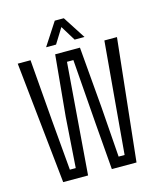

<svg xmlns="http://www.w3.org/2000/svg" viewBox="-113 -832 756 913"><g transform="rotate(-15 265.0 -376.0)"><path d="M84 0 21 -600H84L108.5 -297L130 -49H159L176 -297L204.5 -597H326.5L352 -297L370 -49H399.5L421 -297L447.5 -600H509.5L445 0H323.5L305 -230L281 -548H249.5L224.5 -230L206.5 0ZM171.5 -640.5 244 -752H288.5L360.5 -640.5H312L266.5 -714.5L220.5 -640.5Z"/></g></svg>

Font: Big Shoulders Text Thin Light
Style: Regular
Weight: 300
Version: Version 2.002